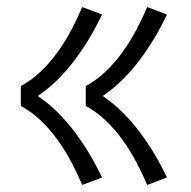

<svg xmlns="http://www.w3.org/2000/svg" viewBox="-20 -612 540 544"><path d="M397 -88Q383 -121 366 -153Q349 -185 328 -214.5Q307 -244 280.5 -269.5Q254 -295 223 -312V-368Q254 -385 280.5 -410.5Q307 -436 328 -465.5Q349 -495 366 -527Q383 -559 397 -592L453 -571Q437 -537 418 -505Q399 -473 376.5 -443Q354 -413 328 -387Q302 -361 271 -340Q302 -319 328 -293Q354 -267 376.5 -237Q399 -207 418 -175Q437 -143 453 -109ZM213 -88Q199 -121 182 -153Q165 -185 144 -214.5Q123 -244 96.5 -269.5Q70 -295 39 -312V-368Q70 -385 96.5 -410.5Q123 -436 144 -465.5Q165 -495 182 -527Q199 -559 213 -592L269 -571Q253 -537 234 -505Q215 -473 192.5 -443Q170 -413 144 -387Q118 -361 87 -340Q118 -319 144 -293Q170 -267 192.5 -237Q215 -207 234 -175Q253 -143 269 -109Z"/></svg>

Font: Iosevka Term Light
Style: Regular
Weight: 300
Monospace: yes
Designer: Belleve Invis
Foundry: Belleve Invis
Version: Version 9.0.1; ttfautohint (v1.8.3)